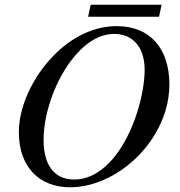

<svg xmlns="http://www.w3.org/2000/svg" viewBox="-20 -777 762 815"><path d="M594 -481C594 -379 549 -214 465 -110C419 -54 362 -15 295 -15C211 -15 165 -75 165 -184C165 -284 206 -417 279 -516C328 -582 391 -633 465 -633C545 -633 594 -575 594 -481ZM699 -418C699 -570 618 -667 474 -666C389 -666 306 -629 237 -569C133 -478 60 -338 60 -216C60 -67 148 18 278 18C352 18 427 -9 492 -53C611 -133 699 -272 699 -418ZM666 -757H365L354 -706H655Z"/></svg>

Font: XITS
Style: Italic
Weight: 400
Italic angle: -16.33°
Designer: MicroPress Inc., with final additions and corrections provided by Coen Hoffman, Elsevier (retired)
Version: Version 1.302